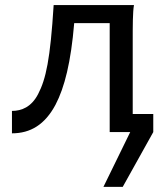

<svg xmlns="http://www.w3.org/2000/svg" viewBox="-20 -518 645 753"><path d="M410.2 0H490.7L385.7 214.8H461.4L581.1 0V-70.8H500.5V-351.6C500.5 -418.5 500.5 -470.7 505.4 -498H190.4C177.2 -285.6 160.2 -208 129.4 -148.9C103 -98.1 64.5 -83 26.9 -83V4.9C99.6 4.9 156.2 -29.3 197.8 -107.4C233.4 -175.3 258.3 -274.9 271 -427.2H410.2Z"/></svg>

Font: Andika
Style: Regular
Weight: 400
Designer: Victor Gaultney, Annie Olsen, Julie Remington, Don Collingsworth, Eric Hays
Foundry: SIL International
Version: Version 1.000